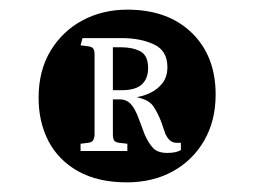

<svg xmlns="http://www.w3.org/2000/svg" viewBox="-20 -782 527 398"><path d="M243 -404Q183 -404 142 -427Q101 -450 80.5 -489.5Q60 -529 60 -579Q60 -636 85 -677Q110 -718 151.5 -740Q193 -762 244 -762Q328 -762 377.5 -714Q427 -666 427 -586Q427 -532 403.5 -491Q380 -450 338.5 -427Q297 -404 243 -404ZM327 -465Q336 -465 343 -466.5Q350 -468 355 -471V-486Q353 -486 350.5 -486Q348 -486 346 -486Q339 -486 333.5 -490Q328 -494 323 -504L314 -530Q307 -548 298 -561.5Q289 -575 265 -580V-581Q278 -583 292.5 -590Q307 -597 317 -610Q327 -623 327 -643Q327 -677 299 -690Q271 -703 233 -703H151L147 -688L163 -686Q171 -685 173.5 -681Q176 -677 176 -669V-504Q176 -497 173.5 -492Q171 -487 163 -486L147 -484V-469H244V-484L227 -486Q219 -487 216.5 -491Q214 -495 214 -504V-576H228Q242 -576 251 -566.5Q260 -557 268 -535L280 -503Q288 -485 297.5 -475Q307 -465 327 -465ZM214 -595V-684H231Q255 -684 271 -675.5Q287 -667 287 -641Q287 -619 274 -607Q261 -595 232 -595Z"/></svg>

Font: Literata 18pt
Style: Regular
Weight: 400
Designer: Latin by Veronika Burian and Jose Scaglione. Greek by Irene Vlachou. Cyrillic by Vera Evstafieva.
Foundry: TypeTogether
Version: Version 3.103;gftools[0.9.29]